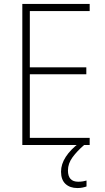

<svg xmlns="http://www.w3.org/2000/svg" viewBox="-20 -734 530 972"><path d="M434 0H93V-714H434V-678H131V-393H417V-358H131V-36H434ZM324 129Q324 186 376 186Q389 186 400.5 184Q412 182 418 180V210Q410 213 398 215.5Q386 218 372 218Q334 218 311.5 197Q289 176 289 135Q289 97 313 60Q337 23 382 -11L406 0Q370 31 347 62.5Q324 94 324 129Z"/></svg>

Font: Noto Sans Kannada SemiCondensed ExtraLight
Style: Regular
Weight: 200
Width: 4
Designer: Jelle Bosma - Monotype Design Team
Foundry: Monotype Imaging Inc.
Version: Version 2.005; ttfautohint (v1.8.4.7-5d5b)